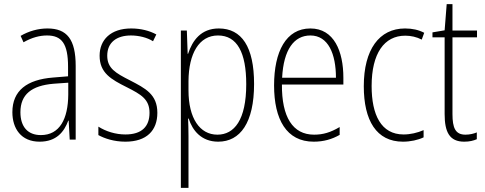

<svg xmlns="http://www.w3.org/2000/svg" viewBox="-20 -677 2352 931"><path d="M210 -539C165 -539 119 -526 80 -503L94 -472C136 -496 174 -505 208 -505C279 -505 310 -466 310 -353V-307L237 -301C111 -291 40 -238 40 -133C40 -54 82 10 172 10C254 10 291 -38 311 -92H313L318 0H347V-357C347 -486 305 -539 210 -539ZM240 -271 311 -276V-218C310 -101 270 -22 178 -22C115 -22 79 -62 79 -133C79 -219 133 -262 240 -271Z M743 -130C743 -220 684 -249 611 -287C540 -323 500 -346 500 -407C500 -471 545 -505 615 -505C653 -505 694 -495 722 -477L738 -510C705 -528 663 -539 616 -539C517 -539 463 -484 463 -407C463 -323 519 -292 595 -254C664 -219 705 -196 705 -130C705 -64 668 -25 588 -25C540 -25 493 -40 457 -63V-22C486 -6 532 10 588 10C691 10 743 -44 743 -130Z M1041 -539C955 -539 913 -481 892 -416H890L886 -529H857V234H894V-16C894 -48 893 -79 892 -102H895C913 -45 956 10 1038 10C1145 10 1212 -82 1212 -270C1212 -450 1152 -539 1041 -539ZM1037 -505C1130 -505 1174 -422 1174 -269C1174 -95 1116 -24 1034 -24C949 -24 894 -103 894 -239V-284C895 -417 945 -505 1037 -505Z M1485 -539C1367 -539 1309 -427 1309 -263C1309 -98 1369 10 1501 10C1550 10 1590 -2 1627 -23V-61C1583 -35 1547 -24 1503 -24C1399 -24 1346 -110 1347 -267H1645V-300C1645 -428 1600 -539 1485 -539ZM1485 -505C1572 -505 1609 -415 1609 -300H1348C1355 -437 1406 -505 1485 -505Z M1934 10C1970 10 2007 2 2034 -11V-46C2004 -33 1970 -25 1937 -25C1828 -25 1782 -120 1782 -260C1782 -418 1843 -504 1945 -504C1972 -504 2000 -498 2025 -485L2037 -518C2010 -532 1980 -539 1944 -539C1819 -539 1744 -437 1744 -259C1744 -93 1805 10 1934 10Z M2237 -24C2188 -24 2174 -57 2174 -124V-496H2293V-529H2174V-657H2146L2136 -530L2077 -520V-496H2136V-124C2136 -36 2160 10 2231 10C2257 10 2276 5 2292 -2V-35C2278 -29 2258 -24 2237 -24Z"/></svg>

Font: Noto Sans Georgian Condensed ExtraLight
Style: Regular
Weight: 200
Width: 3
Designer: Monotype Design Team, Akaki Razmadze
Foundry: Google LLC
Version: Version 2.005